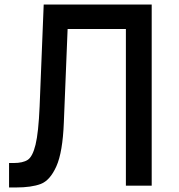

<svg xmlns="http://www.w3.org/2000/svg" viewBox="-20 -820 790 848"><path d="M536 -692H260V-800H650V0H536ZM20 -100H40Q81 -100 102.5 -114Q124 -128 137 -181Q150 -234 155 -350L173 -800H283L262 -280Q257 -148 229 -85.5Q201 -23 160 -7.5Q119 8 50 8H20Z"/></svg>

Font: Martian Mono VF sWd Rg
Style: Regular
Weight: 400
Width: 6
Monospace: yes
Designer: Roman Shamin
Foundry: Evil Martians
Version: Version 1.100